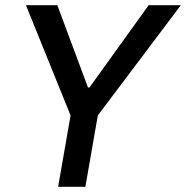

<svg xmlns="http://www.w3.org/2000/svg" viewBox="-20 -720 717 740"><path d="M204 0H309L357 -275L677 -700H553L325 -383H319L201 -700H80L252 -275Z"/></svg>

Font: Fixel Display 20240404 Medium
Style: Italic
Weight: 500
Italic angle: -10°
Designer: AlfaBravo + MacPaw
Foundry: Kyrylo Tkachov, Marchela Mozhyna, Serhii Makarenko, Maria Weinstein, Zakhar Kryvoshyya
Version: Version 1.211;Glyphs 3.2 (3225)